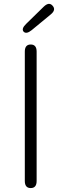

<svg xmlns="http://www.w3.org/2000/svg" viewBox="-20 -955 312 975"><path d="M136 0Q106 0 106 -36V-693Q106 -729 136 -729Q166 -729 166 -693V-36Q166 0 136 0ZM141 -802Q114 -780 100 -794Q87 -809 113 -834L202 -921Q229 -947 247 -926Q266 -905 238 -882Z"/></svg>

Font: Resource Han Rounded KR Light
Style: Regular
Weight: 300
Designer: Cyano Hao (round all glyphs); Ryoko NISHIZUKA 西塚涼子 (kana, bopomofo & ideographs); Paul D. Hunt (Latin, Greek & Cyrillic)
Foundry: Cyano Hao
Version: 0.990